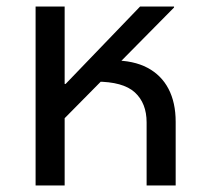

<svg xmlns="http://www.w3.org/2000/svg" viewBox="-20 -568 627 588"><path d="M89 0V-548H178V-311H181L409 -548H513V-545L178 -206V0ZM429 0V-193Q429 -252 393 -285Q357 -318 274 -318L326 -383Q389 -383 431.5 -360.5Q474 -338 496 -296Q518 -254 518 -195V0Z"/></svg>

Font: Noto Sans Thai
Style: Regular
Weight: 400
Designer: Monotype Design Team
Foundry: Monotype Imaging Inc.
Version: Version 2.001